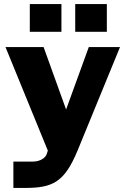

<svg xmlns="http://www.w3.org/2000/svg" viewBox="-20 -762 619 947"><path d="M46 165H102C239 165 297 138 362 -18L572 -530H418L306 -222L195 -530H7L216 -19L210 -1C203 18 177 35 141 35H46ZM283 -742H127V-605H283ZM507 -742H351V-605H507Z"/></svg>

Font: Bisquit Text
Style: Bold
Weight: 800
Version: Version 1.004;Glyphs 3.2.3 (3260)